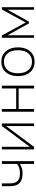

<svg xmlns="http://www.w3.org/2000/svg" viewBox="1153 -1685 540 2886"><g transform="rotate(-90 1423.0 -242.0)"><path d="M402 0V-214Q373 -194 337.5 -183.5Q302 -173 260 -173Q194 -173 151 -194Q108 -215 87.5 -257.5Q67 -300 67 -364V-484H109V-365Q109 -312 125 -278Q141 -244 174 -228Q207 -212 259 -212Q303 -212 336.5 -222Q370 -232 402 -255V-484H444V0Z M620 0V-484H659V-32H635L972 -484H1010V0H971V-452H995L658 0Z M1186 0V-484H1228V-269H1536V-484H1578V0H1536V-232H1228V0Z M1938 8Q1872 8 1823.5 -23Q1775 -54 1748.5 -110Q1722 -166 1722 -242Q1722 -318 1748.5 -374Q1775 -430 1823.5 -461Q1872 -492 1938 -492Q2004 -492 2052.5 -461Q2101 -430 2127.5 -374Q2154 -318 2154 -242Q2154 -166 2127.5 -110Q2101 -54 2052.5 -23Q2004 8 1938 8ZM1938 -31Q2018 -31 2064.5 -86.5Q2111 -142 2111 -242Q2111 -342 2064.5 -397.5Q2018 -453 1938 -453Q1859 -453 1812 -397.5Q1765 -342 1765 -242Q1765 -142 1812 -86.5Q1859 -31 1938 -31Z M2298 0V-484H2333L2528 -126L2723 -484H2758V0H2720V-436H2741L2541 -77H2515L2315 -436H2336V0Z"/></g></svg>

Font: Nunito Sans 12pt ExtraLight
Style: Regular
Weight: 200
Designer: Vernon Adams
Foundry: Vernon Adams
Version: Version 3.101;gftools[0.9.27]